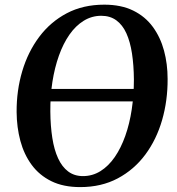

<svg xmlns="http://www.w3.org/2000/svg" viewBox="-20 -772 742 803"><path d="M115 -348 116.5 -400H599.5L598 -348ZM315.5 10.5Q245 10.5 194.8 -14.2Q144.5 -39 112.5 -82.5Q80.5 -126 65.2 -182.8Q50 -239.5 49.5 -303.5Q49 -393.5 73 -474.2Q97 -555 144 -617.8Q191 -680.5 259.2 -716.5Q327.5 -752.5 416 -752.5Q486.5 -752.5 537 -727.8Q587.5 -703 619.2 -659.5Q651 -616 666 -560.2Q681 -504.5 681 -442Q681.5 -351.5 658 -270Q634.5 -188.5 587.8 -125.5Q541 -62.5 472.5 -26Q404 10.5 315.5 10.5ZM327 -35.5Q367 -35.5 400.5 -56.5Q434 -77.5 460 -115.2Q486 -153 504 -203.8Q522 -254.5 531 -314.5Q540 -374.5 540 -439.5Q539.5 -499.5 532 -548.5Q524.5 -597.5 508.5 -632.8Q492.5 -668 466.5 -687Q440.5 -706 403.5 -706Q364 -706 330.2 -685.2Q296.5 -664.5 270.5 -627.2Q244.5 -590 226.5 -539.5Q208.5 -489 199.2 -429.8Q190 -370.5 190.5 -305.5Q191 -245 198.8 -195.2Q206.5 -145.5 223 -109.8Q239.5 -74 265.2 -54.8Q291 -35.5 327 -35.5Z"/></svg>

Font: Merriweather 60pt SemiBold
Style: Italic
Weight: 600
Italic angle: -7.8°
Version: Version 2.101